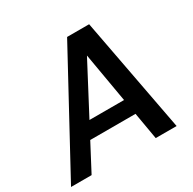

<svg xmlns="http://www.w3.org/2000/svg" viewBox="-174 -860 1026 1019"><g transform="rotate(-30 338.5 -350.0)"><path d="M-20 0 360 -700H495L627 0H499L402 -562L106 0ZM120 -165 168 -259H520L536 -165Z"/></g></svg>

Font: DM Sans 11pt SemiBold
Style: Italic
Weight: 600
Italic angle: -10°
Version: Version 4.004;gftools[0.9.30]